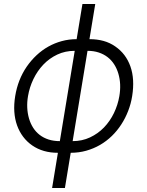

<svg xmlns="http://www.w3.org/2000/svg" viewBox="-20 -747 731 953"><path d="M55.4 -269.9Q68.9 -352.6 112.9 -416.5Q134.6 -447.8 161.6 -473Q188.6 -498.2 220 -515.8Q251.4 -533.4 286.8 -543Q322.1 -552.6 360.4 -552.6L389.2 -727.3H452.8L424 -552.6H424.4Q462 -552.6 493.6 -543.9Q525.2 -535.2 551.8 -516.7Q605.1 -480.1 627.3 -417.3Q649.5 -354.4 636 -269.9Q630 -231.9 616.1 -196.2Q602.3 -160.5 582 -129.3Q561.8 -98 535.2 -72.1Q508.5 -46.2 476.6 -27.7Q444.6 -9.2 408 1.1Q371.4 11.4 331 11.4L302.2 186.1H238.6L267.4 11.4H267Q193.2 11.4 140.3 -24.9Q114 -43 95 -68.2Q76 -93.4 64.8 -124.5Q53.6 -155.5 51.1 -192.3Q48.7 -229 55.4 -269.9ZM340.6 -46.5Q387.4 -46.5 426.8 -65Q466.3 -83.5 496.1 -114.3Q525.9 -145.2 545.5 -185.7Q565 -226.2 572.4 -269.9Q582.7 -329.9 567.5 -381.4Q560 -407 546.5 -427.9Q533 -448.9 513.8 -463.6Q494.7 -478.3 469.8 -486.5Q445 -494.7 414.4 -494.7ZM123.9 -159.1Q131.4 -133.5 144.7 -112.7Q158 -92 177.2 -77.2Q196.4 -62.5 221.2 -54.5Q246.1 -46.5 277 -46.5L350.9 -494.7Q303.6 -494.7 264.4 -476.2Q225.1 -457.7 195.3 -426.5Q165.5 -395.2 146 -354.8Q126.4 -314.3 119 -269.9Q109 -211.6 123.9 -159.1Z"/></svg>

Font: Inter P Light
Style: Italic
Weight: 300
Italic angle: 9.39999°
Designer: Rasmus Andersson
Foundry: rsms
Version: Version 3.018;git-588b23468